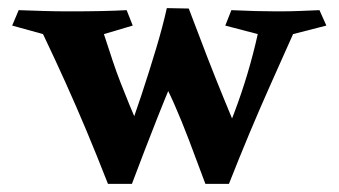

<svg xmlns="http://www.w3.org/2000/svg" viewBox="-20 -444 834 473"><path d="M292 -419 307 -381 236 -360Q248 -323 257.5 -294.5Q267 -266 277 -240.5Q287 -215 299 -185.5Q311 -156 329 -117Q329 -107 319 -86.5Q309 -66 295 -44Q281 -22 267.5 -6.5Q254 9 246 9Q217 -65 192 -124.5Q167 -184 141.5 -240.5Q116 -297 86 -360L10 -381L26 -419Q56 -418 86 -417Q116 -416 150 -416Q238 -416 292 -419ZM391 -424 445 -423 436 -317Q401 -238 368 -154.5Q335 -71 305 9H246Q267 -38 288 -94.5Q309 -151 328.5 -210Q348 -269 364.5 -324Q381 -379 391 -424ZM445 -423Q471 -354 491 -302.5Q511 -251 530.5 -203.5Q550 -156 574 -98Q574 -88 564 -70Q554 -52 539 -34Q524 -16 509.5 -3.5Q495 9 486 9Q463 -53 445.5 -99Q428 -145 410 -186Q392 -227 366 -275ZM767 -419 784 -381 702 -360Q672 -293 645.5 -233.5Q619 -174 594.5 -115.5Q570 -57 544 9H486Q521 -71 557 -166Q593 -261 615 -360L535 -381L550 -419Q612 -416 663 -416Q697 -416 718.5 -417Q740 -418 767 -419Z"/></svg>

Font: Alkalami
Style: Regular
Weight: 400
Designer: Becca Hirsbrunner Spalinger
Foundry: SIL International
Version: Version 2.000